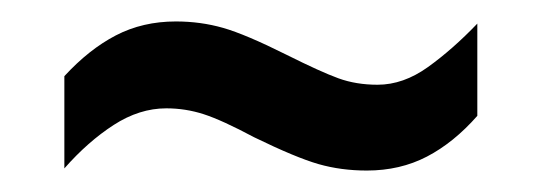

<svg xmlns="http://www.w3.org/2000/svg" viewBox="-20 -412 505 179"><path d="M40 -341Q63 -366 88 -379Q113 -392 144 -392Q167 -392 188 -386Q209 -380 247 -361Q279 -345 295.5 -339Q312 -333 332 -333Q356 -333 379 -349.5Q402 -366 425 -390V-304Q403 -279 378 -266Q353 -253 322 -253Q298 -253 277 -259Q256 -265 217 -284Q187 -300 170 -305.5Q153 -311 135 -311Q110 -311 86 -295.5Q62 -280 40 -255Z"/></svg>

Font: Noto Sans Devanagari UI Condensed Medium
Style: Regular
Weight: 500
Width: 3
Designer: Jelle Bosma - Monotype Design Team
Foundry: Monotype Imaging Inc.
Version: Version 2.003